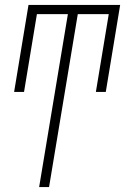

<svg xmlns="http://www.w3.org/2000/svg" viewBox="-20 -540 540 775"><path d="M138 215 254 -483H129L77 -169H37L95 -520H465L407 -169H367L419 -483H294L178 215Z"/></svg>

Font: Iosevka Term Curly XLt Obl
Style: Regular
Weight: 200
Italic angle: -9°
Designer: Belleve Invis
Foundry: Belleve Invis
Version: Version 32.3.0